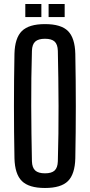

<svg xmlns="http://www.w3.org/2000/svg" viewBox="-20 -928 447 956"><path d="M204 8Q124 8 89 -26.5Q54 -61 52 -140Q47 -400 52 -660Q54 -739 89 -773.5Q124 -808 204 -808Q284 -808 318.5 -773.5Q353 -739 355 -660Q360 -399 355 -140Q353 -61 318.5 -26.5Q284 8 204 8ZM204 -65Q237 -65 252 -79Q267 -93 268 -125Q272 -261 271.5 -401.5Q271 -542 268 -675Q267 -707 252 -721Q237 -735 204 -735Q171 -735 155.5 -721Q140 -707 139 -675Q135 -542 135.5 -401.5Q136 -261 139 -125Q140 -93 155.5 -79Q171 -65 204 -65ZM222 -843V-908H302V-843ZM106 -843V-908H186V-843Z"/></svg>

Font: Big Shoulders Display SemiBold
Style: Regular
Weight: 600
Designer: Patric King
Foundry: XO Type Co
Version: Version 1.000; ttfautohint (v1.8.2)